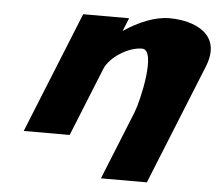

<svg xmlns="http://www.w3.org/2000/svg" viewBox="-51 -584 922 811"><g transform="rotate(5 410.5 -178.5)"><path d="M63.5 0H258.2L375.3 -290C395.9 -341 472.9 -390 531.2 -390C593.9 -390 543.5 -170 522.9 -119L405.8 171H600.5L806.1 -338C863.9 -481 738.8 -528 635.4 -528C573.8 -528 506 -499 445.8 -459H443.6L465.4 -513H270.7Z"/></g></svg>

Font: Hussar
Style: BdWideOblFour
Weight: 700
Foundry: Cannot Into Space Fonts
Version: Version 2.00